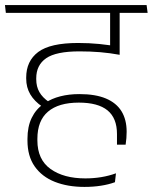

<svg xmlns="http://www.w3.org/2000/svg" viewBox="-34 -648 601 755"><path d="M337.5 -597.5H538L534 -628H334ZM436 -608H399.5V-484H436ZM546.5 -597.5 542.5 -628H-14.5L-11 -597.5ZM399 -609V-447L436.5 -433V-609ZM132.5 -228.5 158.5 -247Q133 -264.5 120.8 -286Q108.5 -307.5 108.5 -336.5V-340Q108.5 -392 147.5 -419Q186.5 -446 278.5 -446Q321 -446 359.8 -442.8Q398.5 -439.5 436.5 -432.5V-463.5Q397.5 -471 357 -475Q316.5 -479 273 -479Q163.5 -479 116.2 -443.5Q69 -408 69 -343V-339.5Q69 -304 85.2 -276.8Q101.5 -249.5 132.5 -228.5ZM418 68.5 422 33.5Q394.5 43.5 364.2 48.5Q334 53.5 301.5 53.5Q216.5 53.5 164.8 16.5Q113 -20.5 113 -96V-102Q113 -173.5 154.8 -209Q196.5 -244.5 276 -244.5Q351.5 -244.5 388.8 -214Q426 -183.5 426 -121V-79H460Q462 -92.5 463 -104.8Q464 -117 464 -130Q464 -177.5 443.8 -210.5Q423.5 -243.5 382.2 -260.8Q341 -278 278.5 -278Q237 -278 203 -269.2Q169 -260.5 144 -243.5L137.5 -239.5Q107 -218.5 90.5 -184.2Q74 -150 74 -102V-95.5Q74 -34 102.5 6.5Q131 47 181.5 67Q232 87 298 87Q333 87 363.2 82.2Q393.5 77.5 418 68.5Z"/></svg>

Font: Anek Devanagari ExtraLight
Style: Regular
Weight: 250
Designer: Kailash Malviya (Devanagari) & Yesha Goshar (Latin)
Foundry: Ek Type
Version: Version 1.003